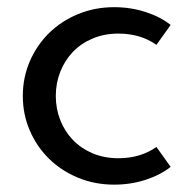

<svg xmlns="http://www.w3.org/2000/svg" viewBox="-20 -500 538 535"><path d="M298.2 14.5Q244.1 14.5 197.5 -4.8Q150.9 -24.1 116.8 -57.5Q82.7 -90.9 63.2 -135.9Q43.6 -180.9 43.6 -232.7Q43.6 -284.5 63.2 -329.5Q82.7 -374.5 116.8 -408Q150.9 -441.4 197.5 -460.7Q244.1 -480 298.2 -480Q344.1 -480 385.5 -466.6Q426.8 -453.2 455.5 -430.5L415.9 -375Q371.4 -406.4 310 -406.4Q270.5 -406.4 238.2 -392.7Q205.9 -379.1 183.2 -355.5Q160.5 -331.8 148 -300.2Q135.5 -268.6 135.5 -232.7Q135.5 -196.8 148 -165.2Q160.5 -133.6 183.2 -110Q205.9 -86.4 238.2 -72.7Q270.5 -59.1 310 -59.1Q371.4 -59.1 415.9 -90.5L455.5 -35Q426.8 -12.3 385.5 1.1Q344.1 14.5 298.2 14.5Z"/></svg>

Font: Spartan Med
Style: Regular
Weight: 500
Designer: Matt Bailey, Mirko Velimirovic
Foundry: Matt Bailey
Version: Version 1.005